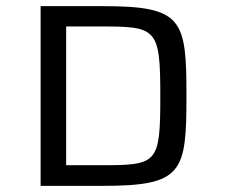

<svg xmlns="http://www.w3.org/2000/svg" viewBox="-20 -604 738 624"><path d="M112 0H315C574 0 586 -44 586 -292C586 -541 574 -584 315 -584H112ZM195 -67V-518H301C489 -518 501 -515 501 -292C501 -69 492 -67 301 -67Z"/></svg>

Font: Saira UNSAM SC
Style: Regular
Weight: 400
Designer: Hector Gatti with collaboration of the Omnibus-Type team
Foundry: Omnibus-Type
Version: Version 1.072;PS 001.072;hotconv 1.0.88;makeotf.lib2.5.64775